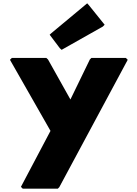

<svg xmlns="http://www.w3.org/2000/svg" viewBox="-20 -869 827 1156"><path d="M521 -511 404 -270 269 -511 259 -520H51L40 -509L284 -81L106 256L117 267H328L337 258L749 -509L738 -520H530ZM279 -660 340 -579 351 -569 599 -709 610 -720 515 -838 505 -849 290 -670Z"/></svg>

Font: Hussar Woodtype
Style: Ultra
Weight: 900
Foundry: Cannot Into Space Fonts
Version: Version 1.07